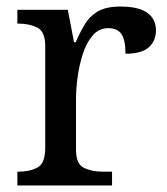

<svg xmlns="http://www.w3.org/2000/svg" viewBox="-20 -566 511 586"><path d="M33 0V-42H36Q70 -42 94 -54.5Q118 -67 118 -114V-426Q118 -470 93.5 -482Q69 -494 36 -494H33V-536H187L206 -437H211Q224 -467 239 -492Q254 -517 279 -531.5Q304 -546 348 -546Q403 -546 429.5 -527Q456 -508 456 -473Q456 -442 434.5 -422Q413 -402 363 -402Q363 -443 351 -461.5Q339 -480 310 -480Q282 -480 263 -458Q244 -436 233 -402Q222 -368 217 -331.5Q212 -295 212 -266V-109Q212 -65 236.5 -53.5Q261 -42 294 -42H322V0Z"/></svg>

Font: Noto Naskh Arabic UI
Style: Regular
Weight: 400
Designer: Monotype Design Team, David Williams, Mohamad Dakak and Nizar Qandah
Foundry: Monotype Imaging Inc.
Version: Version 2.014